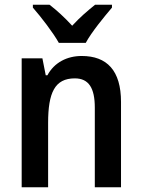

<svg xmlns="http://www.w3.org/2000/svg" viewBox="-20 -786 597 806"><path d="M450 -766H379C347 -740 317 -715 283 -678C252 -712 217 -744 188 -766H118V-754C153 -714 203 -649 227 -606H340C364 -651 417 -715 450 -754ZM323 -551C262 -551 208 -524 179 -470H172L158 -541H71V0H182V-270C182 -397 210 -457 294 -457C353 -457 378 -416 378 -334V0H488V-358C488 -490 429 -551 323 -551Z"/></svg>

Font: Noto Sans UI SemiCondensed Medium
Style: Regular
Weight: 500
Width: 4
Designer: Monotype Design Team
Foundry: Monotype Imaging Inc.
Version: Version 1.901